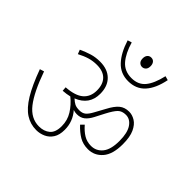

<svg xmlns="http://www.w3.org/2000/svg" viewBox="-192 -1026 1101 1101"><g transform="rotate(45 358.0 -475.5)"><path d="M395 -818Q395 -836 404 -846Q413 -856 427 -856Q442 -856 450.5 -845.5Q459 -835 459 -818Q459 -799 449.5 -789.5Q440 -780 427 -780Q414 -780 404.5 -789.5Q395 -799 395 -818ZM585 -831Q569 -751 530.5 -708.5Q492 -666 428 -666Q366 -666 325.5 -709.5Q285 -753 261 -830L286 -838Q306 -769 339.5 -730.5Q373 -692 429 -692Q483 -692 513 -728Q543 -764 560 -838ZM369 -212Q369 -170 352.5 -144.5Q336 -119 309.5 -107Q283 -95 254 -95Q206 -95 166.5 -120.5Q127 -146 92 -203.5Q57 -261 22 -357L48 -365Q92 -240 138.5 -180.5Q185 -121 250 -121Q290 -121 316 -142.5Q342 -164 342 -215Q342 -262 318 -300.5Q294 -339 256 -370Q231 -364 202 -362L200 -388Q273 -393 306.5 -422Q340 -451 340 -502Q340 -552 313.5 -579Q287 -606 236 -606Q204 -606 175.5 -597.5Q147 -589 115 -572L105 -598Q140 -614 170 -623Q200 -632 236 -632Q297 -632 332 -597.5Q367 -563 367 -502Q367 -413 281 -379Q297 -364 311 -357Q325 -350 349 -350Q373 -350 387.5 -362Q402 -374 417 -402L451 -464Q474 -508 497.5 -527.5Q521 -547 557 -547Q582 -547 606.5 -532Q631 -517 647 -482.5Q663 -448 663 -389Q663 -307 628 -267Q593 -227 541 -227Q501 -227 470.5 -245Q440 -263 410 -295L429 -314Q454 -285 480.5 -269Q507 -253 540 -253Q582 -253 609 -286Q636 -319 636 -389Q636 -454 613.5 -487.5Q591 -521 556 -521Q525 -521 507.5 -503.5Q490 -486 467 -442L437 -384Q422 -355 403 -339.5Q384 -324 354 -324Q339 -324 325 -329Q369 -279 369 -212Z"/></g></svg>

Font: Noto Sans SemiCondensed Thin
Style: Regular
Weight: 100
Width: 4
Designer: Monotype Design Team
Foundry: Monotype Imaging Inc.
Version: Version 2.013; ttfautohint (v1.8.4.7-5d5b)